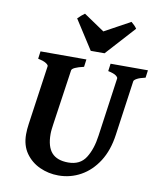

<svg xmlns="http://www.w3.org/2000/svg" viewBox="-94 -927 847 1016"><g transform="rotate(10 330.0 -419.0)"><path d="M659.7 -615.2 654.3 -574.7Q623.5 -567.9 608.9 -559.6Q594.2 -551.3 593.3 -544.4L551.8 -250Q540 -164.6 502.2 -105.5Q464.4 -46.4 408.9 -15.6Q353.5 15.1 289.1 15.1Q235.8 15.1 188.7 -6.3Q141.6 -27.8 112.5 -69.1Q83.5 -110.4 83.5 -169.9Q83.5 -196.3 87.9 -226.1L133.3 -544.4Q134.3 -550.3 121.6 -559.1Q108.9 -567.9 77.1 -574.7L82.5 -615.2H329.1L323.7 -574.7Q261.7 -560.5 259.3 -544.4L216.3 -249Q214.4 -234.9 212.6 -220.7Q210.9 -206.5 210.9 -193.8Q210.9 -126 239.7 -93.8Q268.6 -61.5 328.6 -61.5Q392.6 -61.5 422.6 -108.9Q452.6 -156.2 462.4 -229L506.8 -544.4Q507.8 -550.3 496.6 -559.1Q485.4 -567.9 453.6 -574.7L459 -615.2ZM560.1 -820.8 418 -664.1H343.8L243.2 -820.8Q251 -829.1 261.5 -838.1Q272 -847.2 279.8 -852.5L391.6 -776.9L529.8 -852.5Q535.6 -847.7 545.2 -838.6Q554.7 -829.6 560.1 -820.8Z"/></g></svg>

Font: Gentium Book Plus
Style: Bold Italic
Weight: 700
Italic angle: -8°
Designer: Victor Gaultney, Annie Olsen, Iska Routamaa, Becca Hirsbrunner
Foundry: SIL International
Version: Version 6.101